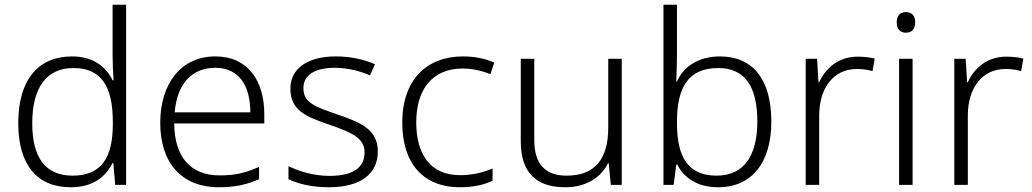

<svg xmlns="http://www.w3.org/2000/svg" viewBox="-20 -780 4352 810"><path d="M279 10C374 10 427 -36 455 -93H458L466 0H512V-760H455V-545C455 -514 457 -472 459 -441H455C428 -498 373 -542 284 -542C142 -542 57 -444 57 -261C57 -83 137 10 279 10ZM286 -39C171 -39 116 -116 116 -260C116 -410 176 -493 290 -493C409 -493 456 -413 456 -266V-257C456 -116 409 -39 286 -39Z M889 -542C741 -542 656 -424 656 -262C656 -95 744 10 904 10C972 10 1020 -1 1073 -24V-76C1014 -50 972 -40 906 -40C784 -40 716 -118 715 -259H1095V-298C1095 -440 1025 -542 889 -542ZM888 -494C989 -494 1036 -418 1036 -306H717C727 -427 790 -494 888 -494Z M1574 -141C1574 -235 1499 -264 1404 -297C1312 -329 1260 -345 1260 -408C1260 -464 1309 -494 1393 -494C1446 -494 1500 -480 1541 -462L1562 -509C1516 -529 1460 -542 1396 -542C1280 -542 1205 -492 1205 -406C1205 -313 1273 -287 1372 -253C1468 -220 1518 -196 1518 -137C1518 -76 1474 -38 1369 -38C1306 -38 1244 -56 1197 -79V-24C1236 -5 1294 10 1368 10C1499 10 1574 -45 1574 -141Z M1921 10C1979 10 2024 -1 2058 -18V-69C2020 -53 1974 -41 1921 -41C1794 -41 1736 -131 1736 -264C1736 -405 1806 -491 1932 -491C1969 -491 2013 -482 2049 -467L2065 -516C2030 -532 1984 -542 1933 -542C1780 -542 1677 -443 1677 -263C1677 -91 1765 10 1921 10Z M2603 -532H2546V-242C2546 -107 2488 -39 2371 -39C2281 -39 2234 -87 2234 -189V-532H2177V-184C2177 -53 2241 10 2364 10C2455 10 2516 -33 2545 -91H2548L2557 0H2603Z M2836 -550V-760H2779V0H2822L2833 -86H2837C2864 -32 2920 10 3009 10C3156 10 3234 -99 3234 -267C3234 -448 3154 -542 3017 -542C2925 -542 2862 -497 2836 -436H2833C2834 -463 2836 -512 2836 -550ZM3010 -493C3121 -493 3175 -417 3175 -268C3175 -121 3117 -39 3003 -39C2883 -39 2836 -117 2836 -260V-267C2836 -414 2886 -493 3010 -493Z M3598 -541C3518 -541 3463 -493 3436 -433H3433L3427 -532H3379V0H3436V-292C3436 -411 3498 -489 3595 -489C3619 -489 3640 -486 3661 -480L3670 -533C3649 -538 3624 -541 3598 -541Z M3802 -729C3777 -729 3763 -713 3763 -686C3763 -658 3777 -642 3802 -642C3827 -642 3841 -658 3841 -686C3841 -713 3827 -729 3802 -729ZM3830 -532H3773V0H3830Z M4225 -541C4145 -541 4090 -493 4063 -433H4060L4054 -532H4006V0H4063V-292C4063 -411 4125 -489 4222 -489C4246 -489 4267 -486 4288 -480L4297 -533C4276 -538 4251 -541 4225 -541Z"/></svg>

Font: Noto Sans Khmer UI Light
Style: Regular
Weight: 300
Designer: Danh Hong and the Monotype Design Team
Foundry: Monotype Imaging Inc.
Version: Version 2.002